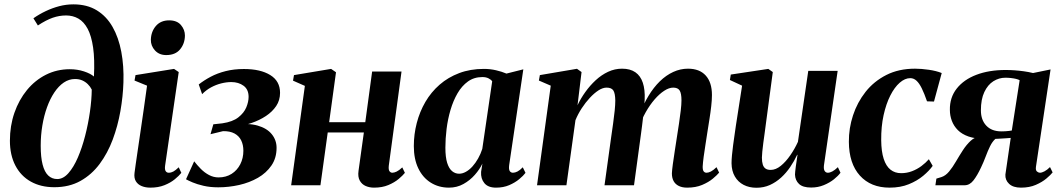

<svg xmlns="http://www.w3.org/2000/svg" viewBox="-20 -851 4880 882"><path d="M229.5 9Q167.5 9 121.5 -16.8Q75.5 -42.5 50.5 -90.8Q25.5 -139 25.5 -204.5Q25.5 -273 46.2 -332.8Q67 -392.5 104 -437.5Q141 -482.5 191.2 -507.8Q241.5 -533 300.5 -533Q335.5 -533 365.8 -523Q396 -513 411.5 -499.5Q415.5 -578.5 407.8 -632.2Q400 -686 382.8 -718.5Q365.5 -751 340.2 -765.5Q315 -780 283.5 -780Q252.5 -780 222.2 -769.5Q192 -759 154 -734L133.5 -767Q160.5 -786 190.8 -800.2Q221 -814.5 252.8 -822.8Q284.5 -831 317 -831Q380 -831 424.8 -803.5Q469.5 -776 497.2 -727.2Q525 -678.5 537.2 -613.2Q549.5 -548 547 -472.5Q545 -408 533 -340Q521 -272 497.8 -209.8Q474.5 -147.5 437.8 -98Q401 -48.5 349.5 -19.8Q298 9 229.5 9ZM243 -28.5Q270.5 -28.5 294.5 -55.8Q318.5 -83 337.8 -127.8Q357 -172.5 371 -226.8Q385 -281 393 -336.8Q401 -392.5 401.5 -439.5Q394.5 -453.5 383.2 -464.5Q372 -475.5 357.5 -481.8Q343 -488 324.5 -488Q297 -488 273 -471.8Q249 -455.5 229.5 -426.2Q210 -397 196 -358.2Q182 -319.5 174.5 -274.2Q167 -229 167 -181.5Q167 -128.5 175.8 -94.8Q184.5 -61 201.5 -44.8Q218.5 -28.5 243 -28.5Z M670.5 11Q648.5 11 630.8 3.8Q613 -3.5 604 -18.5Q595 -33.5 598 -57Q599.5 -69 603.5 -97.2Q607.5 -125.5 613.5 -165.8Q619.5 -206 626.5 -254Q633.5 -302 641 -354Q648.5 -406 655.5 -457.5L598 -481L602.5 -506L779.5 -534.5L801 -520L738.5 -90.5Q736 -72.5 741 -65Q746 -57.5 755 -57.5Q766 -57.5 776.2 -63Q786.5 -68.5 801 -82.5L813 -57Q802.5 -43.5 783 -27.5Q763.5 -11.5 735.2 -0.2Q707 11 670.5 11ZM743.5 -598Q711.5 -598 692 -619.2Q672.5 -640.5 673 -668.5Q674 -706 696.2 -731.8Q718.5 -757.5 757 -757.5Q793 -757.5 811.2 -736Q829.5 -714.5 829.5 -687.5Q829 -650.5 807.2 -624.2Q785.5 -598 743.5 -598Z M982.5 9.5Q945 9.5 915 2.5Q885 -4.5 864.5 -13.2Q844 -22 834.5 -27.5L872 -110Q885.5 -92.5 902.5 -75.2Q919.5 -58 940.2 -47Q961 -36 984 -36Q1018 -36 1043.8 -52.2Q1069.5 -68.5 1083.8 -96.5Q1098 -124.5 1098 -158.5Q1098 -185.5 1088 -206Q1078 -226.5 1057.2 -237.8Q1036.5 -249 1004.5 -248.5L947 -234.5L960 -280L1001.5 -284.5Q1049 -291.5 1075 -312Q1101 -332.5 1111.5 -358Q1122 -383.5 1122 -406Q1122 -440 1099 -457Q1076 -474 1042.5 -474Q1020.5 -474 996.5 -468Q972.5 -462 949.8 -449.8Q927 -437.5 908.5 -418.5L893 -463Q917 -482 947.5 -498.2Q978 -514.5 1016.2 -524.2Q1054.5 -534 1100.5 -534Q1176.5 -534 1221.5 -506.2Q1266.5 -478.5 1266.5 -424.5Q1266.5 -390.5 1248.8 -364Q1231 -337.5 1201.5 -318Q1172 -298.5 1136 -286.2Q1100 -274 1063.5 -269.5L1058.5 -277.5Q1120.5 -286.5 1163.2 -274.2Q1206 -262 1228.2 -234.8Q1250.5 -207.5 1250.5 -172Q1250.5 -125 1227 -90.8Q1203.5 -56.5 1164.8 -34.2Q1126 -12 1078.5 -1.2Q1031 9.5 982.5 9.5Z M1766 -90Q1764 -71.5 1769.2 -64.5Q1774.5 -57.5 1782 -57.5Q1791 -57.5 1802 -62.8Q1813 -68 1828 -82L1840 -57Q1830.5 -45 1811.5 -29Q1792.5 -13 1764.2 -1Q1736 11 1698 11Q1677.5 11 1660 3.5Q1642.5 -4 1632.8 -21.2Q1623 -38.5 1627 -66.5L1651.5 -242.5H1485.5L1452 0H1317.5L1380.5 -456.5L1326 -480.5L1330.5 -506L1501 -534.5L1523.5 -519L1492 -289.5H1658L1689.5 -522.5H1824.5Z M2319 -92.5Q2316.5 -72.5 2321.8 -65Q2327 -57.5 2336.5 -57.5Q2346 -57.5 2357.2 -63.2Q2368.5 -69 2381.5 -82.5L2394 -57Q2384.5 -44 2365.2 -28Q2346 -12 2319.2 -0.5Q2292.5 11 2258.5 11Q2222 11 2205 -9.8Q2188 -30.5 2190 -61.5L2196 -99.5Q2183.5 -73 2161.2 -47.8Q2139 -22.5 2109 -5.8Q2079 11 2042.5 11Q1995.5 11 1958.8 -12Q1922 -35 1901.5 -77.8Q1881 -120.5 1881 -180Q1881 -234 1894.5 -286Q1908 -338 1934.2 -383Q1960.5 -428 1999.5 -462Q2038.5 -496 2089.5 -515.2Q2140.5 -534.5 2203 -534.5Q2232 -534.5 2258.8 -528.2Q2285.5 -522 2306.5 -513L2384 -532.5ZM2241 -477.5Q2235.5 -485.5 2224 -491.2Q2212.5 -497 2196 -497Q2158 -497 2129.8 -476.8Q2101.5 -456.5 2081.8 -422.5Q2062 -388.5 2049.5 -346Q2037 -303.5 2031.5 -258.8Q2026 -214 2026 -172.5Q2026 -129 2034.2 -102.8Q2042.5 -76.5 2056.8 -64.8Q2071 -53 2089 -53Q2104.5 -53 2120.2 -61.8Q2136 -70.5 2150.2 -86.2Q2164.5 -102 2176.2 -122.8Q2188 -143.5 2195.5 -167Z M2651.5 -520 2633 -367.5Q2647.5 -398.5 2668.8 -428.2Q2690 -458 2716.5 -482.5Q2743 -507 2773.5 -521.2Q2804 -535.5 2837.5 -535.5Q2875 -535.5 2898.8 -519Q2922.5 -502.5 2933 -470.8Q2943.5 -439 2941.5 -393.5Q2941.5 -386 2940.2 -374.8Q2939 -363.5 2937.2 -350.8Q2935.5 -338 2933.5 -326L2917.5 -322Q2935 -371 2958.8 -410.2Q2982.5 -449.5 3011.2 -477.5Q3040 -505.5 3072.8 -520.5Q3105.5 -535.5 3140.5 -535.5Q3193.5 -535.5 3222 -504Q3250.5 -472.5 3250.5 -414.5Q3250.5 -392 3247.2 -363.2Q3244 -334.5 3239 -303.5Q3234 -272.5 3229.5 -243.5Q3225.5 -216.5 3220.8 -187Q3216 -157.5 3212.5 -131Q3209 -104.5 3208 -87Q3207.5 -70 3212.5 -63.8Q3217.5 -57.5 3225.5 -57.5Q3234.5 -57.5 3245.8 -63.2Q3257 -69 3271.5 -83L3283.5 -58Q3274 -46.5 3254.5 -30.2Q3235 -14 3205.5 -1.5Q3176 11 3136.5 11Q3114 11 3098.2 3.2Q3082.5 -4.5 3074.5 -19Q3066.5 -33.5 3066.5 -54.5Q3067 -68.5 3070.8 -96.8Q3074.5 -125 3079.8 -158Q3085 -191 3089.5 -221Q3094.5 -252 3099.2 -283.8Q3104 -315.5 3107.2 -343.2Q3110.5 -371 3110.5 -390Q3110.5 -422 3102.2 -435.2Q3094 -448.5 3072.5 -448.5Q3053.5 -448.5 3031.5 -434.2Q3009.5 -420 2987.5 -394.8Q2965.5 -369.5 2946.5 -336Q2927.5 -302.5 2915 -263.5L2937 -346.5Q2935.5 -327 2933.8 -309.2Q2932 -291.5 2929.5 -273.5Q2927 -255.5 2924.5 -235.5L2892.5 0H2757L2787.5 -220.5Q2792 -252 2796.5 -283.8Q2801 -315.5 2803.8 -343.2Q2806.5 -371 2806.5 -389.5Q2806 -422.5 2797.5 -435.5Q2789 -448.5 2766.5 -448.5Q2749 -448.5 2729.2 -435.8Q2709.5 -423 2689.5 -401.5Q2669.5 -380 2652.2 -353.5Q2635 -327 2623.5 -299L2582 0H2447L2510 -457.5L2455.5 -481L2460 -506L2630.5 -535Z M3455 11.5Q3421.5 11.5 3396 -1.8Q3370.5 -15 3355.8 -40.2Q3341 -65.5 3340.5 -101Q3340.5 -116.5 3342.5 -138.2Q3344.5 -160 3347.8 -184.5Q3351 -209 3354.5 -232.2Q3358 -255.5 3360.5 -274L3389 -457.5L3333 -483.5L3337 -508.5L3509.5 -534.5L3530 -520L3498.5 -284Q3496 -264 3492.8 -240.8Q3489.5 -217.5 3486.5 -195Q3483.5 -172.5 3481.8 -154.5Q3480 -136.5 3480 -127Q3480 -107.5 3484 -95Q3488 -82.5 3496.8 -76.5Q3505.5 -70.5 3520.5 -70.5Q3543.5 -70.5 3566.8 -89.2Q3590 -108 3610.5 -137.8Q3631 -167.5 3645.5 -199.5L3693 -525.5H3828L3765 -91.5Q3763 -74 3768.2 -65.8Q3773.5 -57.5 3783 -57.5Q3792 -57.5 3803.5 -63.5Q3815 -69.5 3829 -83L3841 -57.5Q3830.5 -43 3810.8 -27.2Q3791 -11.5 3764.2 -0.5Q3737.5 10.5 3706 10.5Q3668 10.5 3650.5 -6Q3633 -22.5 3632 -49Q3632 -53 3633 -63.2Q3634 -73.5 3635.8 -86.8Q3637.5 -100 3639.8 -114Q3642 -128 3643.5 -139.5L3642 -140Q3628.5 -111 3610.2 -84Q3592 -57 3568.5 -35.5Q3545 -14 3516.8 -1.2Q3488.5 11.5 3455 11.5Z M4066.5 11Q3980 11 3930 -44.5Q3880 -100 3879.5 -199.5Q3879 -261.5 3898.5 -321Q3918 -380.5 3956.2 -429Q3994.5 -477.5 4051.5 -506.5Q4108.5 -535.5 4183.5 -535.5Q4212 -535.5 4246.8 -530.5Q4281.5 -525.5 4306 -515.5L4270.5 -384.5L4238.5 -385.5Q4226 -421.5 4214.5 -445Q4203 -468.5 4190.2 -480.2Q4177.5 -492 4161.5 -492Q4137 -492 4113 -471Q4089 -450 4069.8 -412Q4050.5 -374 4039 -322Q4027.5 -270 4028 -207Q4028.5 -155 4039.5 -121.2Q4050.5 -87.5 4070.8 -71.5Q4091 -55.5 4119.5 -55.5Q4146 -55.5 4169.5 -64.5Q4193 -73.5 4212.8 -88.2Q4232.5 -103 4247 -119.5L4264.5 -89Q4248.5 -66.5 4221 -43.5Q4193.5 -20.5 4155 -4.8Q4116.5 11 4066.5 11Z M4803.5 -83.5 4815.5 -59Q4806.5 -47.5 4787 -31Q4767.5 -14.5 4738.2 -1.8Q4709 11 4670 11Q4634 11 4615.5 -6.5Q4597 -24 4598.5 -49L4623 -217.5Q4614.5 -216.5 4601.5 -215.8Q4588.5 -215 4575.5 -214.2Q4562.5 -213.5 4552.5 -213Q4538.5 -200.5 4528 -179Q4517.5 -157.5 4508 -132Q4498.5 -106.5 4486.5 -81.5Q4469.5 -45 4452 -22.5Q4434.5 0 4411.5 0H4277L4281.5 -30.5L4304.5 -37.5Q4323.5 -43.5 4339.8 -63Q4356 -82.5 4371.2 -108.8Q4386.5 -135 4403 -160.5Q4419.5 -186 4438.8 -204Q4458 -222 4483 -224.5L4501.5 -213.5Q4459 -213.5 4429 -224Q4399 -234.5 4380.2 -253.2Q4361.5 -272 4352.5 -296Q4343.5 -320 4343.5 -346Q4342.5 -403 4375 -444.2Q4407.5 -485.5 4465.5 -507.5Q4523.5 -529.5 4599.5 -529.5Q4620 -529.5 4641 -528Q4662 -526.5 4683.5 -523.5Q4705 -520.5 4725.5 -515.5L4806 -532L4739 -85.5Q4736.5 -69 4743.5 -63.2Q4750.5 -57.5 4757 -57.5Q4766 -57.5 4778.2 -64Q4790.5 -70.5 4803.5 -83.5ZM4628 -251.5 4664 -482.5Q4658 -486 4647.8 -488.5Q4637.5 -491 4624.5 -492.5Q4611.5 -494 4598.5 -494Q4569 -494 4543.2 -477.8Q4517.5 -461.5 4501.8 -428.2Q4486 -395 4486 -344Q4486 -300 4510.8 -273.8Q4535.5 -247.5 4580 -247.5Q4588.5 -247.5 4597.5 -248Q4606.5 -248.5 4614.8 -249.5Q4623 -250.5 4628 -251.5Z"/></svg>

Font: Merriweather 96pt
Style: Bold Italic
Weight: 700
Italic angle: -7.8°
Version: Version 2.101